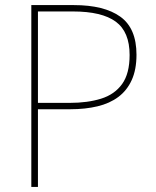

<svg xmlns="http://www.w3.org/2000/svg" viewBox="-20 -734 613 754"><path d="M270 -714Q389 -714 452.5 -668.5Q516 -623 516 -519Q516 -461 497.5 -420Q479 -379 445 -353.5Q411 -328 363 -316.5Q315 -305 256 -305H129V0H103V-714ZM266 -689H129V-330H254Q324 -330 377 -346.5Q430 -363 459.5 -404Q489 -445 489 -518Q489 -609 434.5 -649Q380 -689 266 -689Z"/></svg>

Font: Noto Sans Hebrew Thin Thin
Style: Regular
Weight: 250
Version: Version 3.001